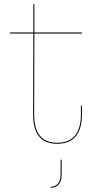

<svg xmlns="http://www.w3.org/2000/svg" viewBox="-20 -679 457 916"><path d="M253 2Q310 2 338 -32.5Q366 -67 366 -133V-175H371V-133Q371 -65 341.5 -29Q312 7 253 7Q138 7 138 -132L139 -519H28V-524H139V-659H144V-524H371V-519H144L143 -132Q143 2 253 2ZM274 83V154Q274 185 260 201Q246 217 222 217V212Q244 212 256.5 197Q269 182 269 154V83Z"/></svg>

Font: Hepta Slab Hairline
Style: Regular
Weight: 400
Designer: Michael LaGattuta
Foundry: Michael LaGattuta
Version: Version 1.100; ttfautohint (v1.8) -l 8 -r 50 -G 200 -x 14 -D